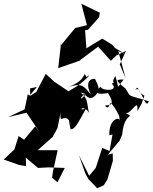

<svg xmlns="http://www.w3.org/2000/svg" viewBox="-36 -952 818 1029"><path d="M243 0 248 -33 273 -147H166L246 -218L272 -265L289 -349C282 -272 308 -359 344 -292C340 -271 347 -332 334 -363C334 -335 327 -329 342 -260C367 -256 384 -298 428 -375C376 -343 409 -409 448 -337C425 -366 447 -423 395 -456C452 -446 398 -438 399 -413C410 -449 372 -434 322 -488C404 -407 402 -434 411 -445C411 -469 443 -381 491 -462C468 -440 558 -454 542 -454C592 -376 538 -391 526 -386C553 -356 546 -406 561 -398C613 -331 607 -308 601 -306C616 -323 547 -327 550 -227L567 -231L551 -143L512 -159L477 -52L442 -10L387 -120L422 -21L438 8L485 57L520 41L540 9L569 -90L568 -130L542 -123L605 -198L619 -231C629 -355 693 -318 638 -345C671 -344 707 -433 700 -356C738 -421 715 -381 738 -439C692 -463 712 -506 685 -464C718 -516 739 -353 762 -409C640 -448 669 -426 638 -476C577 -526 585 -525 627 -526C583 -474 607 -471 582 -545C549 -488 600 -525 563 -504C607 -461 507 -464 504 -487C476 -469 511 -459 473 -529C432 -532 426 -490 452 -445C416 -482 413 -511 334 -487C443 -529 402 -581 428 -539C458 -564 437 -533 372 -487L331 -463L255 -514L209 -556L159 -460L126 -438L125 -478L162 -486L123 -440L113 -447L96 -366L7 -324L106 -348L175 -246L153 -275L93 -203L64 -223L41 -151L-16 -97L66 -68L104 -61L102 -107L168 -52L225 -55L311 -52L272 25ZM633 -664 580 -695 566 -712 512 -745 427 -693 420 -790 436 -793 495 -859 499 -884 400 -932 430 -817 367 -802 288 -706 292 -727 276 -587 398 -629 391 -628 490 -702 558 -626 588 -655 639 -679 606 -607 637 -533 598 -678Z"/></svg>

Font: Hussar Lance
Style: ExBdObl
Weight: 700
Foundry: Cannot Into Space Fonts, PlusOne Fonts
Version: Version 2.270